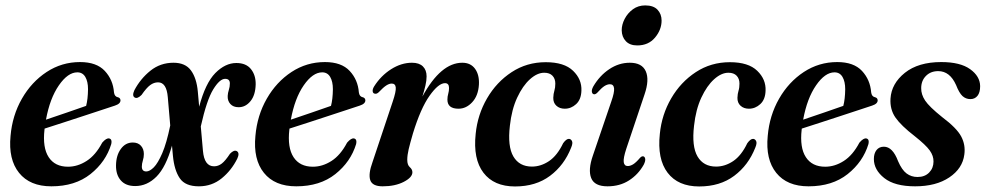

<svg xmlns="http://www.w3.org/2000/svg" viewBox="-20 -680 3644 710"><path d="M391.5 -147.5Q371.5 -81.5 314.5 -36.2Q257.5 9 170 9Q90.5 9 50.5 -40.8Q10.5 -90.5 19 -177.5Q25.5 -253 61 -315Q96.5 -377 152.5 -413.8Q208.5 -450.5 276 -450.5Q337 -450.5 367.5 -417.8Q398 -385 401.5 -338.5Q403.5 -323 415.5 -320.5Q424.5 -318.5 425.5 -310Q426.5 -296.5 405 -289.5Q388.5 -284 357.5 -273.8Q326.5 -263.5 288.8 -251.2Q251 -239 213.2 -226.5Q175.5 -214 145 -204.5Q145 -202.5 144.5 -200.5Q137 -134 160 -98.8Q183 -63.5 231.5 -63.5Q267 -63.5 300.2 -84.8Q333.5 -106 358 -152.5Q373.5 -170.5 384 -168Q395.5 -165 391.5 -147.5ZM266 -412.5Q231 -412.5 197.8 -364.5Q164.5 -316.5 150 -237.5Q186.5 -250 228.5 -264.2Q270.5 -278.5 298.5 -288.5Q305 -313 305.5 -350Q305.5 -378.5 295.5 -395.5Q285.5 -412.5 266 -412.5Z M711.5 -341.5 716.5 -285.5Q739.5 -372.5 776.2 -409.8Q813 -447 854 -447Q890 -447 908 -424.5Q926 -402 925.5 -368Q924.5 -328 906.2 -305.8Q888 -283.5 862.5 -283.5Q842.5 -283.5 831.8 -295.5Q821 -307.5 822 -325.5Q822.5 -336 826.2 -347.5Q830 -359 830 -371.5Q830 -388.5 812.5 -388.5Q792.5 -388.5 768.5 -349.5Q744.5 -310.5 722.5 -212.5L730.5 -122Q735.5 -65 771.5 -65Q787 -65 800.2 -75.2Q813.5 -85.5 830.5 -111.5Q845.5 -127 856 -121Q867 -114 857.5 -93.5Q836 -50 799.8 -20.5Q763.5 9 715.5 9Q665 9 644.8 -20.8Q624.5 -50.5 619.5 -103.5L616 -141.5Q593.5 -62 558.8 -27Q524 8 480 8Q445 8 426.8 -12.8Q408.5 -33.5 409 -68.5Q409.5 -105.5 426.8 -129.2Q444 -153 471 -153Q490.5 -153 501.2 -141Q512 -129 512 -110.5Q512 -98 508.2 -86.2Q504.5 -74.5 504.5 -64Q504.5 -46 521 -46Q533.5 -46 548.8 -61.2Q564 -76.5 580 -113.5Q596 -150.5 609.5 -216L600.5 -320.5Q596 -375.5 564.5 -375.5Q549 -375.5 535.2 -365.2Q521.5 -355 503.5 -329Q488 -313.5 478 -319.5Q467.5 -325.5 477 -346.5Q499.5 -389 536.2 -418.5Q573 -448 621.5 -448Q665.5 -448 686.2 -419.5Q707 -391 711.5 -341.5Z M1297 -147.5Q1277 -81.5 1220 -36.2Q1163 9 1075.5 9Q996 9 956 -40.8Q916 -90.5 924.5 -177.5Q931 -253 966.5 -315Q1002 -377 1058 -413.8Q1114 -450.5 1181.5 -450.5Q1242.5 -450.5 1273 -417.8Q1303.5 -385 1307 -338.5Q1309 -323 1321 -320.5Q1330 -318.5 1331 -310Q1332 -296.5 1310.5 -289.5Q1294 -284 1263 -273.8Q1232 -263.5 1194.2 -251.2Q1156.5 -239 1118.8 -226.5Q1081 -214 1050.5 -204.5Q1050.5 -202.5 1050 -200.5Q1042.5 -134 1065.5 -98.8Q1088.5 -63.5 1137 -63.5Q1172.5 -63.5 1205.8 -84.8Q1239 -106 1263.5 -152.5Q1279 -170.5 1289.5 -168Q1301 -165 1297 -147.5ZM1171.5 -412.5Q1136.5 -412.5 1103.2 -364.5Q1070 -316.5 1055.5 -237.5Q1092 -250 1134 -264.2Q1176 -278.5 1204 -288.5Q1210.5 -313 1211 -350Q1211 -378.5 1201 -395.5Q1191 -412.5 1171.5 -412.5Z M1367 -333.5Q1359.5 -334 1358.2 -342Q1357 -350 1363.5 -360.5Q1388.5 -400 1426.2 -424Q1464 -448 1503.5 -448Q1530 -448 1543.8 -434.5Q1557.5 -421 1557.5 -397.5Q1557.5 -382 1553.2 -363.8Q1549 -345.5 1542 -323Q1610 -448 1689.5 -448Q1720.5 -448 1736.8 -425.5Q1753 -403 1751 -367Q1748.5 -326 1726.2 -302Q1704 -278 1675.5 -278Q1634.5 -278 1634.5 -311.5Q1634.5 -323 1637.5 -333.2Q1640.5 -343.5 1640.5 -354.5Q1640.5 -372.5 1625.5 -372.5Q1601.5 -372.5 1568.5 -326Q1535.5 -279.5 1507 -186.5Q1496.5 -150.5 1491.2 -128.2Q1486 -106 1486 -89Q1486 -70 1495.5 -61.8Q1505 -53.5 1505 -43Q1505 -24 1473 -7.5Q1441 9 1395 9Q1357 9 1349.2 -13.8Q1341.5 -36.5 1357.5 -80.5L1432 -303.5Q1445 -342 1443.5 -356.5Q1442 -371 1428.5 -371Q1419.5 -371 1408.8 -364.2Q1398 -357.5 1380 -338.5Q1372.5 -332 1367 -333.5Z M1992.5 -411Q1966.5 -411 1939.8 -387Q1913 -363 1892.5 -319Q1872 -275 1865.5 -215Q1856.5 -138.5 1878.5 -101.2Q1900.5 -64 1947 -64Q1980 -64 2010.2 -84.2Q2040.5 -104.5 2062.5 -150.5Q2074.5 -167 2084 -166.5Q2091.5 -166 2095.2 -158.2Q2099 -150.5 2092 -134Q2066.5 -69 2014 -29.8Q1961.5 9.5 1884.5 9.5Q1806.5 9.5 1767.8 -41.2Q1729 -92 1739 -185Q1746 -256 1781 -316.2Q1816 -376.5 1872 -413.2Q1928 -450 1998 -450Q2066.5 -450 2099.2 -418.2Q2132 -386.5 2130 -344.5Q2129 -312 2110.5 -295Q2092 -278 2068.5 -278Q2049.5 -278 2037.5 -289Q2025.5 -300 2026 -318.5Q2026.5 -333.5 2030 -344.5Q2033.5 -355.5 2033.5 -371Q2033.5 -389 2023 -400Q2012.5 -411 1992.5 -411Z M2336.5 -512Q2309 -512 2294.2 -527.8Q2279.5 -543.5 2279 -568Q2279 -589 2290 -610.2Q2301 -631.5 2320.5 -645.8Q2340 -660 2366 -660Q2396.5 -660 2411.5 -644Q2426.5 -628 2426.5 -604Q2426.5 -570 2402.2 -541Q2378 -512 2336.5 -512ZM2296 -130Q2284.5 -95 2286.5 -80.5Q2288.5 -66 2301.5 -66Q2310.5 -66 2321 -72.2Q2331.5 -78.5 2346.5 -96Q2353 -103 2358 -102Q2364 -101.5 2365.8 -93.2Q2367.5 -85 2360.5 -71Q2340 -34.5 2306 -12.8Q2272 9 2226.5 9Q2178.5 9 2166.2 -21.5Q2154 -52 2172.5 -105L2240.5 -304.5Q2252.5 -338.5 2250.8 -353.5Q2249 -368.5 2235.5 -368.5Q2226 -368.5 2215.2 -361.8Q2204.5 -355 2188 -336.5Q2181.5 -330.5 2176.5 -331.5Q2170.5 -332 2168.8 -339.8Q2167 -347.5 2174 -360.5Q2197.5 -400.5 2233 -424.2Q2268.5 -448 2309 -448Q2354 -448 2368 -416.5Q2382 -385 2363.5 -331Z M2673.5 -411Q2647.5 -411 2620.8 -387Q2594 -363 2573.5 -319Q2553 -275 2546.5 -215Q2537.5 -138.5 2559.5 -101.2Q2581.5 -64 2628 -64Q2661 -64 2691.2 -84.2Q2721.5 -104.5 2743.5 -150.5Q2755.5 -167 2765 -166.5Q2772.5 -166 2776.2 -158.2Q2780 -150.5 2773 -134Q2747.5 -69 2695 -29.8Q2642.5 9.5 2565.5 9.5Q2487.5 9.5 2448.8 -41.2Q2410 -92 2420 -185Q2427 -256 2462 -316.2Q2497 -376.5 2553 -413.2Q2609 -450 2679 -450Q2747.5 -450 2780.2 -418.2Q2813 -386.5 2811 -344.5Q2810 -312 2791.5 -295Q2773 -278 2749.5 -278Q2730.5 -278 2718.5 -289Q2706.5 -300 2707 -318.5Q2707.5 -333.5 2711 -344.5Q2714.5 -355.5 2714.5 -371Q2714.5 -389 2704 -400Q2693.5 -411 2673.5 -411Z M3191.5 -147.5Q3171.5 -81.5 3114.5 -36.2Q3057.5 9 2970 9Q2890.5 9 2850.5 -40.8Q2810.5 -90.5 2819 -177.5Q2825.5 -253 2861 -315Q2896.5 -377 2952.5 -413.8Q3008.5 -450.5 3076 -450.5Q3137 -450.5 3167.5 -417.8Q3198 -385 3201.5 -338.5Q3203.5 -323 3215.5 -320.5Q3224.5 -318.5 3225.5 -310Q3226.5 -296.5 3205 -289.5Q3188.5 -284 3157.5 -273.8Q3126.5 -263.5 3088.8 -251.2Q3051 -239 3013.2 -226.5Q2975.5 -214 2945 -204.5Q2945 -202.5 2944.5 -200.5Q2937 -134 2960 -98.8Q2983 -63.5 3031.5 -63.5Q3067 -63.5 3100.2 -84.8Q3133.5 -106 3158 -152.5Q3173.5 -170.5 3184 -168Q3195.5 -165 3191.5 -147.5ZM3066 -412.5Q3031 -412.5 2997.8 -364.5Q2964.5 -316.5 2950 -237.5Q2986.5 -250 3028.5 -264.2Q3070.5 -278.5 3098.5 -288.5Q3105 -313 3105.5 -350Q3105.5 -378.5 3095.5 -395.5Q3085.5 -412.5 3066 -412.5Z M3373 -25.5Q3400 -25.5 3416 -42Q3432 -58.5 3432 -82.5Q3432.5 -103.5 3418 -123.8Q3403.5 -144 3362.5 -176.5Q3312 -215.5 3291.2 -245.5Q3270.5 -275.5 3273 -315.5Q3276.5 -371 3326.2 -410.8Q3376 -450.5 3460.5 -450.5Q3531 -450.5 3567.5 -424.2Q3604 -398 3604.5 -361.5Q3604.5 -338 3594.8 -325.8Q3585 -313.5 3568.5 -313.5Q3551.5 -313.5 3539.2 -324.8Q3527 -336 3515.5 -365.5Q3492.5 -417 3449.5 -417Q3421.5 -417 3404 -399.2Q3386.5 -381.5 3386.5 -354Q3386 -331 3401 -308.2Q3416 -285.5 3464 -247Q3518 -206.5 3534.5 -175.2Q3551 -144 3546 -108.5Q3539.5 -57 3490.5 -24Q3441.5 9 3364 9Q3288.5 9 3250 -21.5Q3211.5 -52 3211.5 -92Q3211.5 -112.5 3221.2 -125Q3231 -137.5 3248.5 -137.5Q3281 -137.5 3301 -84Q3315 -51.5 3332.5 -38.5Q3350 -25.5 3373 -25.5Z"/></svg>

Font: Fraunces 144pt Soft SemiBold
Style: Italic
Weight: 600
Italic angle: -16°
Version: Version 1.000;[b76b70a41]